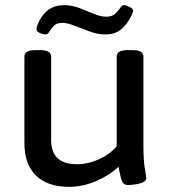

<svg xmlns="http://www.w3.org/2000/svg" viewBox="-20 -720 665 747"><path d="M249 7Q165 7 120 -37Q75 -81 75 -163V-500Q75 -512 85 -518.5Q95 -525 120 -525H134Q159 -525 169 -518.5Q179 -512 179 -500V-175Q179 -81 280 -81Q322 -81 364.5 -100Q407 -119 434 -151V-500Q434 -512 444 -518.5Q454 -525 479 -525H493Q518 -525 528 -518.5Q538 -512 538 -500V-158Q538 -94 543.5 -64.5Q549 -35 549 -26Q549 -16 534.5 -10Q520 -4 502.5 -2Q485 0 476 0Q461 0 454.5 -16Q448 -32 441 -71Q405 -37 353 -15Q301 7 249 7ZM156 -586Q149 -586 135.5 -591.5Q122 -597 122 -606Q122 -613 126 -624Q143 -664 168.5 -682Q194 -700 229 -700Q260 -700 289.5 -688.5Q319 -677 345.5 -666Q372 -655 393 -655Q416 -655 428 -666.5Q440 -678 447.5 -689Q455 -700 462 -700Q470 -700 484 -693Q498 -686 498 -678Q498 -672 492 -661Q474 -623 450 -604.5Q426 -586 390 -586Q360 -586 329 -597.5Q298 -609 270 -620Q242 -631 223 -631Q201 -631 190 -620Q179 -609 172.5 -597.5Q166 -586 156 -586Z"/></svg>

Font: Asap Semi Expanded Medium
Style: Regular
Weight: 500
Width: 6
Designer: Pablo Cosgaya
Foundry: Omnibus-Type
Version: Version 3.001; ttfautohint (v1.8.4.7-5d5b)